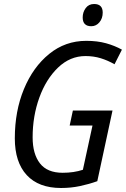

<svg xmlns="http://www.w3.org/2000/svg" viewBox="-20 -929 629 959"><path d="M285 10Q334 10 379 0.5Q424 -9 466 -24L542 -377H344L328 -302H442L394 -81Q349 -66 293 -66Q216 -66 179.5 -113Q143 -160 143 -243Q143 -349 176.5 -441.5Q210 -534 270 -591.5Q330 -649 407 -649Q448 -649 483.5 -638Q519 -627 552 -608L589 -681Q553 -701 509.5 -713Q466 -725 411 -725Q306 -725 225.5 -659.5Q145 -594 99.5 -484Q54 -374 54 -238Q54 -119 113.5 -54.5Q173 10 285 10ZM436 -798Q460 -798 476.5 -817.5Q493 -837 493 -866Q493 -909 450 -909Q423 -909 408 -888.5Q393 -868 393 -842Q393 -798 436 -798Z"/></svg>

Font: Noto Sans UI SemiCondensed
Style: Italic
Weight: 400
Width: 4
Italic angle: -12°
Designer: Monotype Design Team
Foundry: Monotype Imaging Inc.
Version: Version 1.901